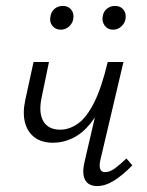

<svg xmlns="http://www.w3.org/2000/svg" viewBox="-20 -622 494 647"><path d="M159 -141Q120 -141 96 -159.5Q72 -178 64 -210Q56 -242 65 -284L93 -413H145L121 -297Q109 -244 125.5 -214.5Q142 -185 183 -185Q213 -185 242 -205Q271 -225 296.5 -275Q322 -325 343 -413H370Q355 -341 333 -289.5Q311 -238 284 -205Q257 -172 225 -156.5Q193 -141 159 -141ZM307 5Q290 5 278 -3Q266 -11 262 -29.5Q258 -48 265 -77L343 -413H396L318 -82Q314 -64 317.5 -53Q321 -42 334 -42Q350 -42 367 -54.5Q384 -67 406 -88L426 -65Q394 -32 364.5 -13.5Q335 5 307 5ZM185 -522Q167 -522 156.5 -535Q146 -548 150 -566Q152 -582 163.5 -592Q175 -602 192 -602Q210 -602 220 -589.5Q230 -577 227 -559Q225 -544 213 -533Q201 -522 185 -522ZM361 -522Q343 -522 333 -535.5Q323 -549 326 -566Q328 -582 339.5 -592Q351 -602 368 -602Q386 -602 396 -589.5Q406 -577 403 -559Q401 -544 389 -533Q377 -522 361 -522Z"/></svg>

Font: Ysabeau Office Light
Style: Italic
Weight: 300
Italic angle: -12°
Designer: Christian Thalmann (Catharsis Fonts)
Version: Version 2.001;gftools[0.9.30]; featfreeze: tnum,lnum,ss02